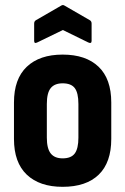

<svg xmlns="http://www.w3.org/2000/svg" viewBox="-20 -714 485 742"><path d="M222 8Q133 8 83.5 -39Q34 -86 34 -177V-318Q34 -409 83.5 -456Q133 -503 222 -503Q312 -503 361 -456Q410 -409 410 -318V-177Q410 -86 361.5 -39Q313 8 222 8ZM222 -102Q255 -102 269 -121Q283 -140 283 -182V-312Q283 -355 269 -373.5Q255 -392 222 -392Q191 -392 176 -373.5Q161 -355 161 -312V-182Q161 -140 176 -121Q191 -102 222 -102ZM124 -550Q112 -544 112 -556V-623Q112 -632 119 -636L216 -692Q223 -697 230 -692L327 -636Q334 -632 334 -623V-556Q334 -544 321 -550L223 -598Z"/></svg>

Font: Sofia Sans Condensed ExtraBold
Style: Regular
Weight: 800
Designer: Botio Nikoltchev, Ani Petrova
Foundry: lettersoup
Version: Version 4.101